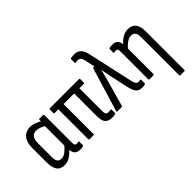

<svg xmlns="http://www.w3.org/2000/svg" viewBox="-91 -1188 1870 1870"><g transform="rotate(-45 844.5 -253.0)"><path d="M155 8Q98 8 72.5 -28Q47 -64 47 -137V-336Q47 -385 62 -420.5Q77 -456 106 -475.5Q135 -495 178 -495Q211 -495 245 -480.5Q279 -466 298 -452L296 -390Q271 -407 244.5 -417.5Q218 -428 194 -428Q170 -428 153 -417Q136 -406 127.5 -384.5Q119 -363 119 -329V-139Q119 -96 132.5 -77.5Q146 -59 177 -59Q206 -59 234 -80.5Q262 -102 299 -145L302 -81Q266 -39 230.5 -15.5Q195 8 155 8ZM369 8Q329 8 309 -12.5Q289 -33 289 -78V-99L285 -111V-407L290 -435V-478Q290 -487 298 -487H349Q357 -487 357 -478V-102Q357 -76 362.5 -66.5Q368 -57 384 -57Q390 -57 396 -58Q402 -59 408 -60Q415 -61 415 -52V-6Q415 1 407 4Q399 5 388 6.5Q377 8 369 8Z M807 8Q760 8 735.5 -17.5Q711 -43 711 -111V-421H565V-9Q565 0 557 0H501Q493 0 493 -9V-421H441Q433 -421 433 -430V-478Q433 -487 441 -487H844Q852 -487 852 -478V-430Q852 -421 844 -421H783V-106Q783 -78 791.5 -67Q800 -56 817 -56Q826 -56 834 -56.5Q842 -57 849 -58Q858 -61 858 -51V-6Q858 1 852 3Q844 5 832 6.5Q820 8 807 8Z M1223 8Q1194 8 1175 -2.5Q1156 -13 1143.5 -38Q1131 -63 1121 -105L1093 -236Q1083 -277 1076 -313.5Q1069 -350 1061 -395H1060Q1050 -350 1040 -314Q1030 -278 1019 -237L954 -7Q951 0 945 0H885Q875 0 879 -11L1015 -461Q1018 -468 1024 -468H1037L1013 -577Q1006 -605 994 -615.5Q982 -626 965 -626Q949 -626 934 -623Q926 -622 926 -630V-677Q926 -685 932 -686Q942 -689 954 -690Q966 -691 978 -691Q1007 -691 1028 -680.5Q1049 -670 1063 -649Q1077 -628 1085 -594L1192 -111Q1200 -80 1209.5 -68.5Q1219 -57 1235 -57Q1244 -57 1259 -60Q1267 -61 1267 -53V-7Q1267 2 1261 3Q1252 6 1242 7Q1232 8 1223 8Z M1568 185Q1560 185 1560 176V-352Q1560 -392 1545.5 -410Q1531 -428 1501 -428Q1473 -428 1444.5 -409Q1416 -390 1379 -349L1376 -411Q1414 -454 1449 -474.5Q1484 -495 1524 -495Q1577 -495 1604.5 -460.5Q1632 -426 1632 -356V176Q1632 185 1624 185ZM1327 0Q1319 0 1319 -9V-388Q1319 -413 1313.5 -421.5Q1308 -430 1294 -430Q1288 -430 1281.5 -429Q1275 -428 1269 -427Q1262 -426 1262 -435V-481Q1262 -488 1270 -491Q1281 -493 1292.5 -494Q1304 -495 1314 -495Q1350 -495 1368.5 -474Q1387 -453 1387 -414V-400L1391 -374V-9Q1391 0 1383 0Z"/></g></svg>

Font: Sofia Sans Condensed
Style: Regular
Weight: 400
Designer: Botio Nikoltchev, Ani Petrova
Foundry: lettersoup
Version: Version 4.100